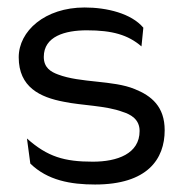

<svg xmlns="http://www.w3.org/2000/svg" viewBox="-20 -482 496 513"><path d="M151 -210C199 -200 263 -200 308 -183C330 -176 353 -163 353 -132C353 -71 293 -50 228 -50C152 -50 107 -63 52 -112L61 -45C107 0 169 11 234 11C374 11 420 -57 420 -134C420 -197 385 -226 340 -244C282 -268 195 -260 135 -283C116 -290 97 -301 97 -330C97 -385 154 -401 212 -401C280 -401 322 -389 358 -358L363 -408C331 -446 266 -462 206 -462C100 -462 30 -399 30 -329C30 -249 87 -222 151 -210Z"/></svg>

Font: Charger Pro
Style: LitNar
Weight: 300
Designer: Jasper
Foundry: Cannot Into Space Fonts
Version: Version 1.09